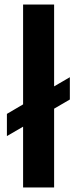

<svg xmlns="http://www.w3.org/2000/svg" viewBox="-20 -828 341 848"><path d="M82 0V-268.5L10.5 -227V-325L82 -367V-808H219V-446.5L288.5 -487V-388.5L219 -348V0Z"/></svg>

Font: Encode Sans SemiExpanded SemiExpanded SemiBold
Style: Regular
Weight: 600
Width: 6
Designer: Multiple Designers
Foundry: Impallari Type
Version: Version 3.000; ttfautohint (v1.8.3) -l 8 -r 50 -G 200 -x 14 